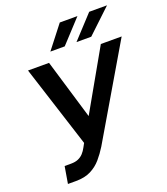

<svg xmlns="http://www.w3.org/2000/svg" viewBox="-167 -1053 1023 1177"><g transform="rotate(-20 344.5 -464.5)"><path d="M70.8 9.8 89.4 -100.6H130.9Q159.2 -100.6 178.7 -109.1Q198.2 -117.7 211.9 -132.6Q225.6 -147.5 236.3 -168L250 -192.9L78.6 -727.5H215.8L332.5 -337.9L553.7 -727.5H689.5L340.8 -134.8Q316.9 -96.2 288.8 -63.5Q260.7 -30.8 220.9 -10.5Q181.2 9.8 123 9.8ZM417.5 -789.6 554.2 -937.5H670.4L513.7 -789.6ZM247.1 -789.6 362.3 -937.5H477.5L340.8 -789.6Z"/></g></svg>

Font: Inter Tight SemiBold
Style: Italic
Weight: 600
Italic angle: -9.39999°
Designer: Rasmus Andersson
Foundry: rsms
Version: Version 3.004